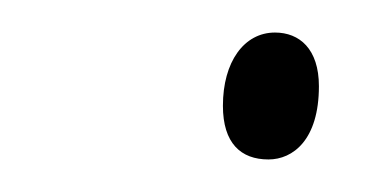

<svg xmlns="http://www.w3.org/2000/svg" viewBox="-20 -562 240 118"><path d="M145 -464C160 -464 176 -476 176 -509C176 -532 164 -542 149 -542C130 -542 117 -524 117 -497C117 -474 128 -464 145 -464Z"/></svg>

Font: Noto Serif Condensed Thin
Style: Italic
Weight: 100
Width: 3
Italic angle: -12°
Designer: Monotype Design Team
Foundry: Monotype Imaging Inc.
Version: Version 2.013